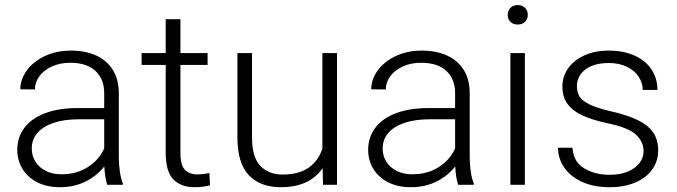

<svg xmlns="http://www.w3.org/2000/svg" viewBox="-20 -741 2715 770"><path d="M472.7 -6.3V0H410.2Q400.9 -25.9 398.4 -73.7Q369.6 -36.6 324 -13.4Q278.3 9.8 219.7 9.8Q168.9 9.8 130.4 -9.5Q91.8 -28.8 70.6 -63Q49.3 -97.2 49.3 -140.1Q49.3 -191.4 78.4 -229.2Q107.4 -267.1 161.9 -287.4Q216.3 -307.6 290 -307.6H397.9V-367.2Q397.9 -424.3 362.5 -456.8Q327.1 -489.3 261.7 -489.3Q221.7 -489.3 189.2 -474.9Q156.7 -460.4 138.4 -436Q120.1 -411.6 120.1 -382.3L61.5 -382.8Q61.5 -422.4 87.4 -458.3Q113.3 -494.1 159.7 -516.1Q206.1 -538.1 264.2 -538.1Q321.3 -538.1 364.7 -518.8Q408.2 -499.5 432.4 -460.9Q456.5 -422.4 456.5 -366.2V-110.8Q456.5 -81.5 460.7 -52.7Q464.8 -23.9 472.7 -6.3ZM397.9 -146V-262.7H297.9Q238.3 -262.7 195.6 -248.5Q152.8 -234.4 130.1 -208Q107.4 -181.6 107.4 -145Q107.4 -116.2 122.1 -92.8Q136.7 -69.3 163.6 -55.7Q190.4 -42 226.1 -42Q287.1 -42 332.5 -71Q377.9 -100.1 397.9 -146Z M822.3 2Q812 5.4 794.7 7.6Q777.3 9.8 759.8 9.8Q705.1 9.8 674.8 -22Q644.5 -53.7 644.5 -128.9V-480.5H547.9V-528.3H644.5V-664.1H703.6V-528.3H812.5V-480.5H703.6V-128.9Q703.6 -78.1 721.9 -59.8Q740.2 -41.5 772 -41.5Q789.6 -41.5 819.8 -46.9Z M1331.5 -528.3V0H1275.4L1273.9 -66.9Q1221.7 9.8 1106 9.8Q1023.9 9.8 978 -38.3Q932.1 -86.4 932.1 -190.4V-528.3H990.7V-189.5Q990.7 -110.4 1024.2 -75.7Q1057.6 -41 1112.8 -41Q1179.2 -41 1218.5 -69.1Q1257.8 -97.2 1272.9 -145.5V-528.3Z M1879.9 -6.3V0H1817.4Q1808.1 -25.9 1805.7 -73.7Q1776.9 -36.6 1731.2 -13.4Q1685.5 9.8 1627 9.8Q1576.2 9.8 1537.6 -9.5Q1499 -28.8 1477.8 -63Q1456.5 -97.2 1456.5 -140.1Q1456.5 -191.4 1485.6 -229.2Q1514.6 -267.1 1569.1 -287.4Q1623.5 -307.6 1697.3 -307.6H1805.2V-367.2Q1805.2 -424.3 1769.8 -456.8Q1734.4 -489.3 1668.9 -489.3Q1628.9 -489.3 1596.4 -474.9Q1564 -460.4 1545.7 -436Q1527.3 -411.6 1527.3 -382.3L1468.8 -382.8Q1468.8 -422.4 1494.6 -458.3Q1520.5 -494.1 1566.9 -516.1Q1613.3 -538.1 1671.4 -538.1Q1728.5 -538.1 1772 -518.8Q1815.4 -499.5 1839.6 -460.9Q1863.8 -422.4 1863.8 -366.2V-110.8Q1863.8 -81.5 1867.9 -52.7Q1872.1 -23.9 1879.9 -6.3ZM1805.2 -146V-262.7H1705.1Q1645.5 -262.7 1602.8 -248.5Q1560.1 -234.4 1537.4 -208Q1514.6 -181.6 1514.6 -145Q1514.6 -116.2 1529.3 -92.8Q1543.9 -69.3 1570.8 -55.7Q1597.7 -42 1633.3 -42Q1694.3 -42 1739.7 -71Q1785.2 -100.1 1805.2 -146Z M2096.7 -681.2Q2096.7 -664.6 2085.7 -653.6Q2074.7 -642.6 2056.2 -642.6Q2038.1 -642.6 2027.1 -653.6Q2016.1 -664.6 2016.1 -681.2Q2016.1 -698.2 2027.1 -709.5Q2038.1 -720.7 2056.2 -720.7Q2074.7 -720.7 2085.7 -709.5Q2096.7 -698.2 2096.7 -681.2ZM2026.9 0V-528.3H2085V0Z M2235.4 -394.5Q2235.4 -434.1 2258.3 -466.8Q2281.2 -499.5 2323.5 -518.8Q2365.7 -538.1 2421.4 -538.1Q2481.4 -538.1 2525.6 -517.8Q2569.8 -497.6 2593.3 -461.7Q2616.7 -425.8 2616.7 -380.4H2557.6Q2557.6 -408.2 2541.5 -433.1Q2525.4 -458 2494.4 -473.1Q2463.4 -488.3 2421.4 -488.3Q2377.9 -488.3 2349.4 -475.1Q2320.8 -461.9 2307.1 -440.9Q2293.5 -419.9 2293.5 -396.5Q2293.5 -371.1 2304.4 -353.5Q2315.4 -335.9 2346.2 -321.3Q2377 -306.6 2434.6 -293.5Q2500 -278.3 2540.3 -258.1Q2580.6 -237.8 2600.1 -208.7Q2619.6 -179.7 2619.6 -137.7Q2619.6 -94.7 2595.5 -61Q2571.3 -27.3 2527.1 -8.8Q2482.9 9.8 2424.8 9.8Q2360.4 9.8 2313.5 -12Q2266.6 -33.7 2242.2 -70.1Q2217.8 -106.4 2217.8 -148.4H2275.9Q2279.8 -91.3 2323 -65.7Q2366.2 -40 2424.8 -40Q2467.8 -40 2498.5 -53.2Q2529.3 -66.4 2545.2 -87.9Q2561 -109.4 2561 -134.8Q2561 -172.4 2530.8 -200.7Q2500.5 -229 2419.4 -246.1Q2356.9 -259.3 2317.1 -277.3Q2277.3 -295.4 2256.3 -323.7Q2235.4 -352.1 2235.4 -394.5Z"/></svg>

Font: Heebo Light
Style: Regular
Weight: 300
Designer: Oded Ezer
Foundry: Meir Sadan
Version: Version 2.001; ttfautohint (v1.5.14-ce02) -l 8 -r 50 -G 200 